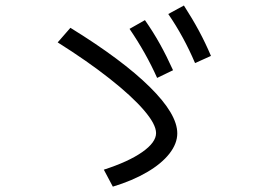

<svg xmlns="http://www.w3.org/2000/svg" viewBox="-20 -743 978 707"><path d="M554.7 -252.9Q554.7 -285.2 510 -337.2Q465.3 -389.2 383.5 -453.6Q301.8 -518.1 192.4 -586.9L239.3 -640.6Q430.7 -522.5 531.7 -422.6Q632.8 -322.8 632.8 -252Q632.8 -214.4 603.8 -177.2Q574.7 -140.1 521.2 -108.9Q467.8 -77.6 395.5 -55.7L362.3 -118.2Q453.1 -147.5 503.9 -183.1Q554.7 -218.8 554.7 -252.9ZM457 -636.7 513.7 -668.9Q544.4 -625 568.8 -581.1Q593.3 -537.1 617.2 -484.4L558.6 -456.1Q517.6 -547.9 457 -636.7ZM599.6 -691.4 657.2 -722.7Q689 -673.3 712.6 -629.4Q736.3 -585.4 756.8 -537.1L698.2 -510.7Q656.7 -608.4 599.6 -691.4Z"/></svg>

Font: Pretendard
Style: Regular
Weight: 400
Designer: Base glyphs from Inter by Rasmus Andersson; Hangeul glyphs from Noto Sans CJK(Source Han Sans) by Jang Soo-young and Kan
Foundry: Kil Hyung-jin
Version: Version 1.309